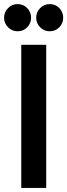

<svg xmlns="http://www.w3.org/2000/svg" viewBox="-62 -919 329 939"><path d="M181 -766Q154 -766 134.5 -785.5Q115 -805 115 -832Q115 -860 134.5 -879.5Q154 -899 181 -899Q209 -899 228 -879.5Q247 -860 247 -832Q247 -805 228 -785.5Q209 -766 181 -766ZM24 -766Q-3 -766 -22.5 -785.5Q-42 -805 -42 -832Q-42 -860 -22.5 -879.5Q-3 -899 24 -899Q52 -899 71 -879.5Q90 -860 90 -832Q90 -805 71 -785.5Q52 -766 24 -766ZM42 0V-700H164V0Z"/></svg>

Font: Stick No Bills ExtraLight
Style: Bold
Weight: 700
Version: Version 2.000